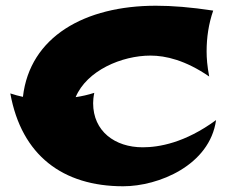

<svg xmlns="http://www.w3.org/2000/svg" viewBox="-20 -612 803 670"><path d="M734 -193C625 -113 534 -98 478 -98C381 -98 305 -154 305 -252C305 -261 306 -274 309 -288C287 -281 265 -276 244 -273C283 -366 405 -418 505 -418C558 -418 627 -402 710 -345C703 -382 701 -409 701 -433C701 -481 708 -529 724 -575C645 -587 581 -592 524 -592C276 -592 84 -484 60 -274C46 -277 31 -281 16 -286C55 -70 199 38 410 38C533 38 712 -35 734 -193Z"/></svg>

Font: Shojumaru
Style: Regular
Weight: 400
Designer: Astigmatic (AOETI)
Foundry: Astigmatic (AOETI)
Version: Version 1.000